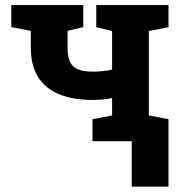

<svg xmlns="http://www.w3.org/2000/svg" viewBox="-20 -548 711 745"><path d="M338.9 0V-85.4L415 -100.1V-167.5Q397 -163.6 377.9 -161.9Q358.9 -160.2 339.8 -160.2Q263.7 -160.2 210 -182.1Q156.2 -204.1 127.9 -249Q99.6 -293.9 99.6 -362.3V-428.2L23.9 -442.9V-528.3H242.2H303.2V-442.9L242.2 -428.2V-362.3Q242.2 -327.6 252 -307.4Q261.7 -287.1 283.4 -278.6Q305.2 -270 339.8 -270Q359.9 -270 378.2 -272Q396.5 -273.9 415 -277.8V-427.7L353.5 -442.4V-528.3H633.8V-442.4L557.6 -427.7V-100.1L633.8 -85.4V0ZM491.2 176.3V-79.1H633.8V176.3Z"/></svg>

Font: Roboto Slab LO
Style: Bold
Weight: 700
Designer: Google
Version: Version 2.000